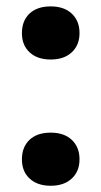

<svg xmlns="http://www.w3.org/2000/svg" viewBox="-20 -573 317 600"><path d="M138.5 7.5Q97 7.5 72.8 -14.8Q48.5 -37 48.5 -75Q48.5 -113.5 72.2 -136Q96 -158.5 138.5 -158.5Q180.5 -158.5 204.5 -135.8Q228.5 -113 228.5 -75Q228.5 -37.5 204.2 -15Q180 7.5 138.5 7.5ZM138.5 -387Q97 -387 72.8 -409.2Q48.5 -431.5 48.5 -469.5Q48.5 -508 72.2 -530.5Q96 -553 138.5 -553Q180.5 -553 204.5 -530.2Q228.5 -507.5 228.5 -469.5Q228.5 -432 204.2 -409.5Q180 -387 138.5 -387Z"/></svg>

Font: Encode Sans SemiExpanded SemiExpanded SemiBold
Style: Regular
Weight: 600
Width: 6
Designer: Multiple Designers
Foundry: Impallari Type
Version: Version 3.000; ttfautohint (v1.8.3) -l 8 -r 50 -G 200 -x 14 